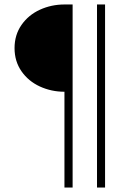

<svg xmlns="http://www.w3.org/2000/svg" viewBox="-20 -717 586 858"><path d="M45 -502Q45 -561 76 -605.5Q107 -650 158.2 -673.5Q209.5 -697 268 -697H304.5V121H268V-307Q209.5 -307 158.2 -330.5Q107 -354 76 -398.5Q45 -443 45 -502ZM413.5 -697H449.5V121H413.5Z"/></svg>

Font: HK Grotesk Light
Style: Regular
Weight: 300
Designer: Alfredo Marco Pradil
Foundry: Hanken Design Co.
Version: Version 3.001